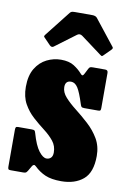

<svg xmlns="http://www.w3.org/2000/svg" viewBox="-89 -823 593 897"><g transform="rotate(10 208.0 -375.0)"><path d="M294 -351Q277 -405 263.5 -425.8Q250 -446.5 231.5 -446.5Q204 -446.5 204 -416.5Q204 -391.5 224.8 -368.5Q245.5 -345.5 276 -321.8Q306.5 -298 337.2 -270Q368 -242 388.8 -206.8Q409.5 -171.5 409.5 -125.5Q409.5 -47 370 -13.8Q330.5 19.5 265.5 19.5Q219 19.5 190 7Q161 -5.5 137 -29Q127 -39 119 -25.5L105 -1.5Q101 4.5 97.8 7.2Q94.5 10 84 10H24.5Q16 10 13.8 6.8Q11.5 3.5 11.5 -5.5V-178.5Q11.5 -187.5 13.5 -191.2Q15.5 -195 24 -195H87.5Q99 -195 102 -192.5Q105 -190 107.5 -181Q123.5 -124.5 143.2 -98.8Q163 -73 180 -73Q192.5 -73 200.8 -81.2Q209 -89.5 209 -106.5Q209 -137.5 190.8 -160.2Q172.5 -183 145.2 -203.8Q118 -224.5 91 -248.8Q64 -273 45.5 -306Q27 -339 27 -386.5Q27 -440 47.5 -473.8Q68 -507.5 100.2 -523.5Q132.5 -539.5 167.5 -539.5Q206 -539.5 229.5 -524.5Q253 -509.5 268 -492Q274 -484.5 278.2 -485Q282.5 -485.5 287 -495L299 -518.5Q302.5 -525.5 306.2 -527.8Q310 -530 320.5 -530H378.5Q391.5 -530 391.5 -516.5V-350Q391.5 -342 389.5 -338.8Q387.5 -335.5 379 -335.5H314Q302.5 -335.5 299.5 -339.2Q296.5 -343 294 -351ZM104 -596.5 76 -625.5Q70 -631 70 -633.5Q70 -636 74.5 -642L168.5 -761.5Q173 -767.5 178.8 -768.8Q184.5 -770 195 -770H274.5Q290.5 -770 297.5 -761.5L393.5 -640Q399 -634.5 390.5 -626L359 -594.5Q353.5 -589 351.5 -589.2Q349.5 -589.5 343 -594L245.5 -666.5Q232.5 -676 220.5 -667L122 -593.5Q113.5 -587.5 104 -596.5Z"/></g></svg>

Font: Besley* Condensed Heavy
Style: Regular
Weight: 800
Width: 3
Designer: Owen Earl
Foundry: indestructible type*
Version: Version 3.000; ttfautohint (v1.8.3)